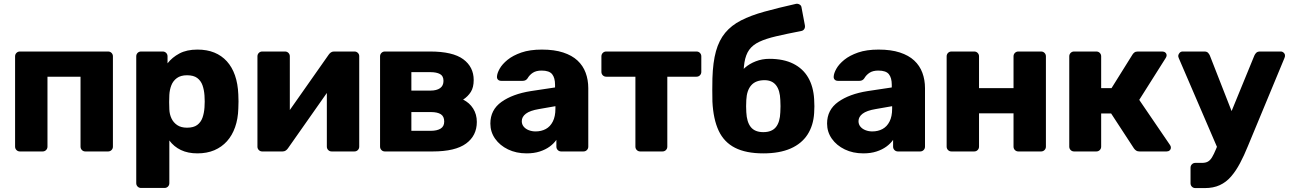

<svg xmlns="http://www.w3.org/2000/svg" viewBox="-20 -788 6724 999"><path d="M83.6 0Q73 0 65.8 -7.2Q58.5 -14.5 58.5 -25.1V-494.9Q58.5 -505.5 65.8 -512.8Q73 -520 83.6 -520H542.4Q553 -520 560.2 -512.8Q567.5 -505.5 567.5 -494.9V-25.1Q567.5 -14.5 560.2 -7.2Q553 0 542.4 0H424.1Q413.5 0 406.3 -7.2Q399 -14.5 399 -25.1V-388.9H227V-25.1Q227 -14.5 219.7 -7.2Q212.5 0 201.9 0Z M714 190Q703.4 190 696.1 182.8Q688.9 175.5 688.9 164.9V-494.9Q688.9 -505.5 696.1 -512.8Q703.4 -520 714 -520H826.6Q837.2 -520 844.5 -512.8Q851.7 -505.5 851.7 -494.9V-458.5Q875.5 -489.4 913.5 -509.7Q951.5 -530 1007.2 -530Q1056.9 -530 1095 -514.5Q1133.1 -499 1160.3 -469.1Q1187.5 -439.1 1202.6 -395.9Q1217.7 -352.6 1220 -296.7Q1221 -277.4 1221 -260Q1221 -242.6 1220 -222.6Q1218.4 -169.3 1203.2 -126.3Q1188.1 -83.4 1160.9 -53.1Q1133.7 -22.9 1095.3 -6.4Q1056.9 10 1007.2 10Q957.7 10 921.3 -7.4Q884.9 -24.8 861.1 -57.1V164.9Q861.1 175.5 853.9 182.8Q846.6 190 836 190ZM953.1 -123.6Q987.1 -123.6 1006.1 -137.7Q1025.1 -151.9 1033.6 -175.7Q1042 -199.6 1044 -228.9Q1046.3 -260 1044 -291.1Q1042 -320.4 1033.6 -344.3Q1025.1 -368.1 1006.1 -382.3Q987.1 -396.4 953.1 -396.4Q920.5 -396.4 900.5 -381.9Q880.5 -367.4 871.5 -344.1Q862.5 -320.8 861.1 -294.1Q860.1 -274.8 860.1 -256.7Q860.1 -238.6 861.1 -218.6Q862.1 -193.6 872.1 -172.1Q882.1 -150.6 902 -137.1Q921.9 -123.6 953.1 -123.6Z M1343.9 0Q1334 0 1326.8 -7.2Q1319.5 -14.5 1319.5 -24.4V-494.9Q1319.5 -505.5 1326.8 -512.8Q1334 -520 1344.6 -520H1462.9Q1473.5 -520 1480.7 -512.8Q1488 -505.5 1488 -494.9V-129.6L1443.1 -151.7L1690.4 -503.8Q1695.4 -511 1702.1 -515.5Q1708.9 -520 1718.3 -520H1824.7Q1834.6 -520 1841.9 -512.9Q1849.1 -505.9 1849.1 -496V-25.1Q1849.1 -14.5 1841.9 -7.2Q1834.6 0 1824 0H1705.8Q1695.1 0 1687.9 -7.2Q1680.6 -14.5 1680.6 -25.1V-379.1L1726.6 -369.8L1478.2 -16.2Q1473.6 -9.4 1466.7 -4.7Q1459.7 0 1450.4 0Z M1982.6 0Q1972 0 1964.8 -7.2Q1957.5 -14.5 1957.5 -25.1V-494.9Q1957.5 -505.5 1964.8 -512.8Q1972 -520 1982.6 -520H2217.1Q2335.7 -520 2390.2 -479.9Q2444.7 -439.8 2444.7 -371.5Q2444.7 -333.5 2429.9 -309.9Q2415 -286.3 2389.7 -269.6Q2422.9 -253.4 2441.9 -223.2Q2461 -193 2461 -153.7Q2461 -82.1 2405 -41.1Q2349 0 2231.5 0ZM2120.4 -107.4H2222.2Q2253.5 -107.4 2272.4 -118.7Q2291.3 -130.1 2291.3 -155.6Q2291.3 -182.3 2273.7 -193.6Q2256.1 -204.9 2222.2 -204.9H2120.4ZM2120.4 -316.6H2219.6Q2251.5 -316.6 2269.5 -329.1Q2287.5 -341.6 2287.5 -367.1Q2287.5 -393 2269.2 -402.8Q2250.9 -412.6 2219.6 -412.6H2120.4Z M2719.8 10Q2666.1 10 2623.4 -10.6Q2580.8 -31.2 2556.1 -66.3Q2531.4 -101.4 2531.4 -145.2Q2531.4 -216.4 2589.2 -257.7Q2647 -299 2742.5 -314.1L2868 -333V-346.8Q2868 -382.9 2853 -401.8Q2838 -420.8 2798.2 -420.8Q2770 -420.8 2752.7 -409.6Q2735.4 -398.5 2724.6 -379.9Q2715.9 -367.4 2700 -367.4H2587.8Q2577 -367.4 2571.1 -373.6Q2565.1 -379.8 2565.8 -389.4Q2566.4 -406.5 2579.7 -430.3Q2593 -454.1 2620.9 -476.8Q2648.9 -499.5 2692.9 -514.8Q2737 -530 2799.5 -530Q2864.1 -530 2910.1 -514.9Q2956.1 -499.9 2984.8 -473.1Q3013.5 -446.4 3027.2 -409.4Q3040.9 -372.5 3040.9 -329.4V-25.1Q3040.9 -14.5 3033.6 -7.2Q3026.4 0 3015.7 0H2900Q2889.4 0 2882.1 -7.2Q2874.9 -14.5 2874.9 -25.1V-60.3Q2861.6 -41 2839.9 -25.2Q2818.3 -9.4 2788.4 0.3Q2758.6 10 2719.8 10ZM2766.6 -104.2Q2796.4 -104.2 2819.7 -116.7Q2843 -129.2 2856.4 -155.7Q2869.9 -182.2 2869.9 -222.1V-235.5L2784.6 -220.6Q2737.6 -212.8 2716.2 -196.4Q2694.9 -180 2694.9 -157.7Q2694.9 -141 2704.8 -129.1Q2714.7 -117.1 2731.1 -110.7Q2747.5 -104.2 2766.6 -104.2Z M3311.3 0Q3300.6 0 3293.4 -7.2Q3286.1 -14.5 3286.1 -25.1V-388.9H3134.4Q3123.7 -388.9 3116.5 -396.1Q3109.2 -403.4 3109.2 -414V-494.9Q3109.2 -505.5 3116.5 -512.8Q3123.7 -520 3134.4 -520H3603.9Q3614.5 -520 3621.7 -512.8Q3629 -505.5 3629 -494.9V-414Q3629 -403.4 3621.7 -396.1Q3614.5 -388.9 3603.9 -388.9H3452.1V-25.1Q3452.1 -14.5 3444.9 -7.2Q3437.6 0 3427 0Z M3951.6 10Q3861.5 10 3804.4 -19.1Q3747.3 -48.1 3719.3 -107.9Q3691.3 -167.7 3686.8 -259.2Q3686.1 -288.6 3686.1 -320Q3686.1 -351.4 3686.8 -380.1Q3689.3 -464.1 3705.3 -521.6Q3721.4 -579 3753.4 -617.5Q3785.4 -656 3835.9 -681.9Q3886.4 -707.7 3957.1 -727.3Q4027.7 -746.9 4121.4 -767.9Q4131.2 -769.9 4140.5 -764.4Q4149.7 -759 4150.7 -747.9L4167.9 -656.4Q4169.9 -644.9 4164.6 -636.8Q4159.4 -628.8 4149.5 -626.8Q4072.4 -611.8 4018.8 -599.3Q3965.2 -586.8 3930.9 -570.6Q3896.5 -554.4 3878.2 -528.9Q3860 -503.4 3853.4 -462.8Q3846.9 -422.3 3848.4 -360.4L3824 -388.5Q3832 -414 3855.4 -435.1Q3878.9 -456.1 3912.2 -469Q3945.5 -481.9 3982.9 -481.9Q4056.7 -481.9 4107.3 -456.6Q4157.9 -431.3 4185.1 -384.4Q4212.2 -337.6 4216.1 -272Q4218.7 -234 4216.1 -199.9Q4212.2 -135.3 4181.7 -87.9Q4151.2 -40.6 4093.7 -15.3Q4036.1 10 3951.6 10ZM3951.6 -100.5Q3996 -100.5 4017.2 -126.7Q4038.4 -153 4040.1 -204.3Q4041.1 -216.4 4041.1 -235.1Q4041.1 -253.9 4040.1 -267.6Q4038.4 -318 4017.9 -344.4Q3997.4 -370.8 3957.9 -370.8Q3912.2 -370.8 3888.9 -344.4Q3865.5 -318 3863.1 -267.6Q3862.1 -253.9 3862.1 -235.1Q3862.1 -216.4 3863.1 -204.3Q3865.5 -153 3886.7 -126.7Q3907.9 -100.5 3951.6 -100.5Z M4471.8 10Q4418.1 10 4375.4 -10.6Q4332.8 -31.2 4308.1 -66.3Q4283.4 -101.4 4283.4 -145.2Q4283.4 -216.4 4341.2 -257.7Q4399 -299 4494.5 -314.1L4620 -333V-346.8Q4620 -382.9 4605 -401.8Q4590 -420.8 4550.2 -420.8Q4522 -420.8 4504.7 -409.6Q4487.4 -398.5 4476.6 -379.9Q4467.9 -367.4 4452 -367.4H4339.8Q4329 -367.4 4323.1 -373.6Q4317.1 -379.8 4317.8 -389.4Q4318.4 -406.5 4331.7 -430.3Q4345 -454.1 4372.9 -476.8Q4400.9 -499.5 4444.9 -514.8Q4489 -530 4551.5 -530Q4616.1 -530 4662.1 -514.9Q4708.1 -499.9 4736.8 -473.1Q4765.5 -446.4 4779.2 -409.4Q4792.9 -372.5 4792.9 -329.4V-25.1Q4792.9 -14.5 4785.6 -7.2Q4778.4 0 4767.7 0H4652Q4641.4 0 4634.1 -7.2Q4626.9 -14.5 4626.9 -25.1V-60.3Q4613.6 -41 4591.9 -25.2Q4570.3 -9.4 4540.4 0.3Q4510.6 10 4471.8 10ZM4518.6 -104.2Q4548.4 -104.2 4571.7 -116.7Q4595 -129.2 4608.4 -155.7Q4621.9 -182.2 4621.9 -222.1V-235.5L4536.6 -220.6Q4489.6 -212.8 4468.2 -196.4Q4446.9 -180 4446.9 -157.7Q4446.9 -141 4456.8 -129.1Q4466.7 -117.1 4483.1 -110.7Q4499.5 -104.2 4518.6 -104.2Z M4930.6 0Q4920 0 4912.8 -7.2Q4905.5 -14.5 4905.5 -25.1V-494.9Q4905.5 -505.5 4912.8 -512.8Q4920 -520 4930.6 -520H5048.9Q5059.5 -520 5066.7 -512.8Q5074 -505.5 5074 -494.9V-329.4H5253.5V-494.9Q5253.5 -505.5 5260.8 -512.8Q5268 -520 5278.6 -520H5396.9Q5407.5 -520 5414.7 -512.8Q5422 -505.5 5422 -494.9V-25.1Q5422 -14.5 5414.7 -7.2Q5407.5 0 5396.9 0H5278.6Q5268 0 5260.8 -7.2Q5253.5 -14.5 5253.5 -25.1V-198.3H5074V-25.1Q5074 -14.5 5066.7 -7.2Q5059.5 0 5048.9 0Z M5568.6 0Q5558 0 5550.8 -7.2Q5543.5 -14.5 5543.5 -25.1V-494.9Q5543.5 -505.5 5550.8 -512.8Q5558 -520 5568.6 -520H5684.4Q5695 -520 5702.2 -512.8Q5709.5 -505.5 5709.5 -494.9V-329.4H5763.4L5872.3 -503.8Q5875.4 -509.3 5882 -514.6Q5888.6 -520 5900.1 -520H6027.6Q6037.2 -520 6043.7 -514.3Q6050.1 -508.6 6050.1 -499.8Q6050.1 -496.5 6048.6 -492.6Q6047.1 -488.6 6045.1 -485.9L5907.6 -268.3L6067.9 -33.2Q6072.2 -27.2 6072.2 -20.2Q6072.2 -11.4 6066 -5.7Q6059.7 0 6050.1 0H5909.1Q5898.3 0 5891.6 -4.4Q5885 -8.9 5880 -15.9L5761.4 -197.5H5709.5V-25.1Q5709.5 -14.5 5702.2 -7.2Q5695 0 5684.4 0Z M6199.6 190.6Q6189 190.6 6181.7 183.4Q6174.5 176.1 6174.5 165.5V84.6Q6174.5 74 6181.7 66.8Q6189 59.5 6199.6 59.5H6234.5Q6252.9 59.5 6264.7 52.9Q6276.6 46.4 6286.3 30.5Q6296 14.6 6307.1 -12.4L6506.8 -499.4Q6510.4 -507.6 6516.9 -513.8Q6523.5 -520 6536.6 -520H6644Q6652.6 -520 6659.2 -513.7Q6665.9 -507.4 6665.9 -499.4Q6665.9 -496.6 6665.6 -493.6Q6665.4 -490.5 6663 -485.6L6473 -27.8Q6453.1 21.4 6431.8 61.4Q6410.5 101.5 6385.2 130.7Q6359.9 160 6326.6 175.3Q6293.4 190.6 6249.2 190.6ZM6317.6 -10.8 6113.3 -485.6Q6110.4 -493.1 6110.4 -497.5Q6111.6 -506.8 6117.9 -513.4Q6124.3 -520 6133.5 -520H6246.2Q6259.4 -520 6265.6 -513.3Q6271.9 -506.6 6274.9 -499.4L6418.4 -132.7Z"/></svg>

Font: Rubik Light
Style: Regular
Weight: 300
Designer: Hubert and Fischer
Foundry: Hubert and Fischer
Version: Version 2.300;gftools[0.9.30]